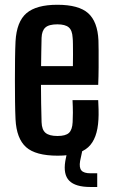

<svg xmlns="http://www.w3.org/2000/svg" viewBox="-20 -628 460 785"><path d="M216 8.5Q125.5 8.5 86.5 -26.5Q47.5 -61.5 43.5 -140Q42 -171 41.5 -213Q41 -255 41 -300Q41 -345 41.5 -386.5Q42 -428 43.5 -459Q48 -539.5 88.2 -574Q128.5 -608.5 214.5 -608.5Q302 -608.5 340.5 -574Q379 -539.5 382.5 -463Q383 -451.5 383.2 -421Q383.5 -390.5 383.2 -352.8Q383 -315 381.5 -281H147.5Q147.5 -244 148.2 -206.2Q149 -168.5 150 -128.5Q151 -97.5 166.2 -84.8Q181.5 -72 215 -72Q248.5 -72 262 -84.8Q275.5 -97.5 277 -128.5Q278 -144 278 -167Q278 -190 276.5 -218.5H381.5Q382.5 -205.5 383 -180.8Q383.5 -156 382.5 -140Q378.5 -60.5 340.5 -26Q302.5 8.5 216 8.5ZM148 -357.5H278Q278.5 -381.5 278.5 -405.5Q278.5 -429.5 278.2 -447.8Q278 -466 277 -473.5Q275.5 -504 261 -516.2Q246.5 -528.5 214.5 -528.5Q179.5 -528.5 165.2 -515.2Q151 -502 150 -473.5Q149.5 -444.5 148.8 -415.2Q148 -386 148 -357.5ZM377.5 136.5H349.5Q288.5 136.5 263.2 111Q238 85.5 247 30.5L257.5 -21.5H318.5L307.5 30.5Q303 57.5 313 69Q323 80.5 350 80.5H377.5Z"/></svg>

Font: Big Shoulders Medium
Style: Regular
Weight: 500
Designer: Patric King
Foundry: XO Type Co
Version: Version 2.002